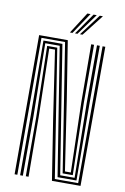

<svg xmlns="http://www.w3.org/2000/svg" viewBox="-103 -1027 709 1087"><g transform="rotate(10 251.0 -484.0)"><path d="M60.8 0V-800H225.5L278.5 -466.5L338.8 -65.2H372.5L362 -468L360.2 -800H376.5V-468L386 -52.2H327.8L212.2 -787H76.5V0ZM92.5 0 93 -341.8 90.2 -774H199.2L316 -39.2H398.8L392.8 -468L393.5 -800H409.5L408.8 -468L411.8 -26H303.2L186 -760.8H103L109 -341.8L108.2 0ZM125.2 0V-341.8L116.2 -747.8H174.2L289.8 -13H424L425.5 -800H441.2L439.8 0H275.5L221.5 -344.8L163.5 -734.8H130.2L138.8 -341.8L141 0ZM229.8 -845 308.5 -967.8H326.8L244.5 -845ZM287.5 -845 380 -967.8H398L302.2 -845ZM258.8 -845 344.2 -967.8H362.5L273.2 -845Z"/></g></svg>

Font: Big Shoulders Inline Text Thin
Style: Regular
Weight: 400
Version: Version 2.002